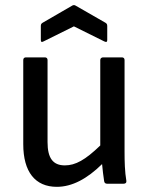

<svg xmlns="http://www.w3.org/2000/svg" viewBox="-20 -711 572 743"><path d="M149 -551 266 -609 383 -551C391 -547 395 -548 395 -556V-610C395 -617 393 -620 388 -623L273 -689C269 -692 263 -692 259 -689L145 -623C140 -620 138 -617 138 -610V-556C138 -548 142 -547 149 -551ZM200 12C259 12 317 -19 375 -76C377 -53 380 -30 383 -10C384 -3 388 0 395 0H458C466 0 470 -4 469 -11C463 -46 462 -86 462 -123V-479C462 -485 458 -489 452 -489H379C373 -489 368 -485 368 -479V-148C310 -92 272 -71 231 -71C185 -71 164 -99 164 -161V-479C164 -485 160 -489 154 -489H80C74 -489 70 -485 70 -479V-153C70 -46 116 12 200 12Z"/></svg>

Font: Sofia Sans Cond SemiBold
Style: Regular
Weight: 600
Width: 3
Designer: Botio Nikoltchev, Ani Petrova
Foundry: lettersoup
Version: Version 4.100